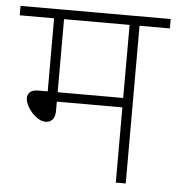

<svg xmlns="http://www.w3.org/2000/svg" viewBox="-48 -667 654 712"><g transform="rotate(5 279.5 -311.0)"><path d="M446 -587V0H409V-280H165V-247Q165 -223 155 -212.5Q145 -202 130 -202Q112 -202 94 -216Q76 -230 64.5 -249Q53 -268 53 -284Q53 -297 62.5 -306Q72 -315 95 -315H128V-587H0V-622H559V-587ZM409 -587H165V-315H409Z"/></g></svg>

Font: Noto Sans Devanagari ExtraLight
Style: Regular
Weight: 200
Designer: Jelle Bosma - Monotype Design Team
Foundry: Monotype Imaging Inc.
Version: Version 2.004; ttfautohint (v1.8.4.7-5d5b)